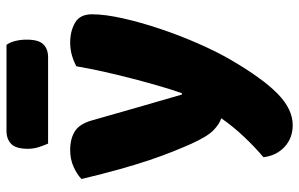

<svg xmlns="http://www.w3.org/2000/svg" viewBox="-185 -547 921 591"><g transform="rotate(-90 275.5 -251.5)"><path d="M128 -124Q117 -149 104.5 -180Q92 -211 78.5 -251Q65 -291 50.5 -342.5Q36 -394 20 -461Q34 -475 57.5 -485.5Q81 -496 109 -496Q144 -496 167 -481.5Q190 -467 201 -427Q221 -357 240.5 -288.5Q260 -220 280 -152H284Q296 -186 307.5 -226Q319 -266 330 -308.5Q341 -351 350.5 -393.5Q360 -436 367 -477Q384 -486 402 -491Q420 -496 440 -496Q475 -496 501 -481Q527 -466 527 -429Q527 -389 514.5 -333.5Q502 -278 482 -218.5Q462 -159 437 -102Q412 -45 387 -2Q330 96 282.5 142.5Q235 189 186 189Q146 189 119 164Q92 139 87 99Q119 72 151 38Q183 4 207 -31Q190 -36 170.5 -54.5Q151 -73 128 -124ZM129 -564Q124 -575 118.5 -591.5Q113 -608 113 -626Q113 -663 128 -677.5Q143 -692 168 -692H433Q441 -681 445 -664.5Q449 -648 449 -630Q449 -593 434.5 -578.5Q420 -564 395 -564Z"/></g></svg>

Font: Baloo Da 2 ExtraBold
Style: Regular
Weight: 800
Designer: Noopur Datye, Sulekha Rajkumar and Ek Type
Foundry: Ek Type
Version: Version 1.640;hotconv 1.0.111;makeotfexe 2.5.65597; ttfautoh